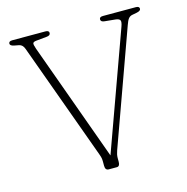

<svg xmlns="http://www.w3.org/2000/svg" viewBox="-104 -799 873 898"><g transform="rotate(-15 333.0 -350.0)"><path d="M455.5 -688Q455.5 -700 472.5 -700H632Q649 -700 649 -688Q649 -678 630 -674L606.5 -669.5Q595.5 -667.5 588.2 -658.5Q581 -649.5 574 -629L374.5 -76Q367.5 -56.5 367.5 -42V-22Q367.5 0 352.5 0H313.5Q296.5 0 296.5 -22V-42Q296.5 -52 295 -59.8Q293.5 -67.5 288.5 -81L83.5 -645Q76 -666 59 -669.5L35.5 -674Q16.5 -678 16.5 -688Q16.5 -700 33.5 -700H194.5Q211.5 -700 211.5 -688Q211.5 -675.5 192.5 -674L141.5 -669Q128 -667.5 125.5 -661.5Q123 -655.5 131 -633L338 -61L543 -628Q551.5 -651 547.2 -659Q543 -667 525.5 -669L474.5 -674Q455.5 -675.5 455.5 -688Z"/></g></svg>

Font: Fraunces 9pt S100 Thin
Style: Regular
Weight: 100
Version: Version 1.000; ttfautohint (v1.8.3)